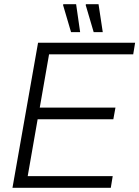

<svg xmlns="http://www.w3.org/2000/svg" viewBox="-20 -888 659 908"><path d="M39 0 160 -686H619L610 -631H212L168 -379H526L516 -324H158L111 -55H513L504 0ZM316 -736 278 -865 280 -868H340L359 -736ZM423 -736 385 -865 387 -868H446L466 -736Z"/></svg>

Font: Archivo SemiCondensed ExtraLight
Style: Italic
Weight: 250
Width: 4
Italic angle: -10°
Designer: Hector Gatti
Foundry: Omnibus-Type
Version: Version 2.001